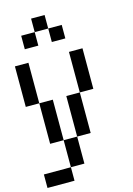

<svg xmlns="http://www.w3.org/2000/svg" viewBox="-145 -989 791 1144"><g transform="rotate(-15 250.0 -417.0)"><path d="M0 83.3V0H166.7V83.3ZM0 -416.7V-666.7H83.3V-416.7ZM166.7 -166.7H83.3V-416.7H166.7ZM166.7 0V-166.7H250V0ZM166.7 -833.3V-750H83.3V-833.3ZM166.7 -916.7H250V-833.3H166.7ZM333.3 -166.7H250V-416.7H333.3ZM333.3 -416.7V-666.7H416.7V-416.7ZM333.3 -833.3V-750H250V-833.3Z"/></g></svg>

Font: GalmuriMono11 Regular
Style: Regular
Weight: 400
Designer: Lee Minseo (quiple)
Version: Version 2.399;hotconv 1.1.1;makeotfexe 2.6.0 DEVELOPMENT